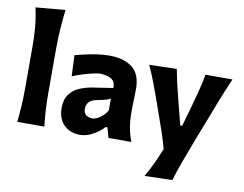

<svg xmlns="http://www.w3.org/2000/svg" viewBox="-95 -881 1542 1211"><g transform="rotate(10 676.0 -276.0)"><path d="M52.5 0Q58 -53.5 61.2 -103.8Q64.5 -154 64.5 -216V-493.5Q64.5 -554.5 59 -613Q53.5 -671.5 40 -731L229.5 -747.5Q222.5 -688.5 218 -625.5Q213.5 -562.5 213.5 -493.5V-216Q213.5 -154 216.5 -103.8Q219.5 -53.5 226 0Z M455.5 12Q391 12 351.8 -27.8Q312.5 -67.5 312.5 -134.5Q312.5 -191 337.8 -223.8Q363 -256.5 400.2 -272.2Q437.5 -288 473 -294L612 -315.5Q614 -357.5 584.8 -373.8Q555.5 -390 512.5 -390Q500 -390 471.5 -383.8Q443 -377.5 408 -366.8Q373 -356 340.5 -342.5L334.5 -477Q359 -483 394.5 -491.5Q430 -500 471 -506.2Q512 -512.5 552 -512.5Q646.5 -512.5 700.2 -470.5Q754 -428.5 754 -333.5Q754 -309 752.5 -274.2Q751 -239.5 751 -211.5V-169.5Q751 -131.5 758.2 -89.2Q765.5 -47 783 0H636.5L618.5 -64.5H607Q592.5 -47.5 568.2 -29.8Q544 -12 515 0Q486 12 455.5 12ZM514.5 -103.5Q535 -103.5 562.8 -122Q590.5 -140.5 608.5 -171.5V-248Q599 -241 581.5 -235.8Q564 -230.5 516.5 -221Q489.5 -215.5 473.8 -199.2Q458 -183 458 -156Q458 -127 475.2 -115.2Q492.5 -103.5 514.5 -103.5Z M902 196.5Q929 150.5 950.8 103Q972.5 55.5 991.5 9.5Q978.5 -40.5 961.5 -90.8Q944.5 -141 927 -189.5L895.5 -279.5Q876.5 -333 855.2 -389.2Q834 -445.5 810 -499L985.5 -503.5Q995.5 -449 1007.8 -397.2Q1020 -345.5 1034 -291L1069 -156H1081L1119.5 -291Q1134 -343.5 1147.2 -395Q1160.5 -446.5 1170 -499H1342.5Q1325 -458.5 1309.5 -421Q1294 -383.5 1276.5 -338.5Q1259 -293.5 1235 -231L1180.5 -91Q1144 4.5 1119.5 71.2Q1095 138 1079.5 192Z"/></g></svg>

Font: Commissioner Flair
Style: Bold
Weight: 700
Designer: Kostas Bartsokas
Foundry: Kostas Bartsokas
Version: Version 1.000; ttfautohint (v1.8.3)